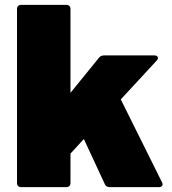

<svg xmlns="http://www.w3.org/2000/svg" viewBox="-20 -770 708 790"><path d="M68 0Q50 0 50 -18V-732Q50 -750 68 -750H252Q270 -750 270 -732V-388L386 -531Q394 -542 408 -542H615Q626 -542 629 -535Q632 -528 624 -520L477 -361L646 -21Q651 -12 647.5 -6Q644 0 633 0H432Q416 0 411 -13L325 -198L270 -138V-18Q270 0 252 0Z"/></svg>

Font: LINE Seed Sans Heavy
Style: Regular
Weight: 900
Designer: LINE VX Design & Dalton Maag Ltd & Sandoll Inc
Foundry: Dalton Maag Ltd
Version: Version 1.003